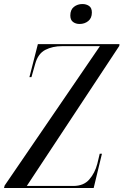

<svg xmlns="http://www.w3.org/2000/svg" viewBox="-56 -933 613 953"><path d="M-36 0 -33 -12 440 -704H253Q205 -704 169 -685.5Q133 -667 119 -617L100 -550H90L132 -714H537L536 -705L77 -10H308Q359 -10 387 -42Q415 -74 427 -120L439 -170H450L409 0ZM339 -814Q320 -814 306.5 -824Q293 -834 293 -856Q293 -885 311 -899Q329 -913 353 -913Q372 -913 386 -903.5Q400 -894 400 -871Q400 -843 382 -828.5Q364 -814 339 -814Z"/></svg>

Font: Noto Serif Display ExtraCondensed
Style: Italic
Weight: 400
Width: 2
Italic angle: -12°
Designer: Monotype Design Team
Foundry: Monotype Imaging Inc.
Version: Version 2.009